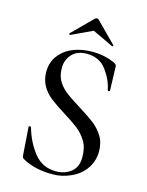

<svg xmlns="http://www.w3.org/2000/svg" viewBox="-122 -880 742 967"><g transform="rotate(15 249.5 -396.5)"><path d="M248 12.2Q152.3 12.2 88.9 -24.9Q80.1 -29.8 80.1 -43.9L69.8 -187Q68.8 -190.9 74.5 -191.9Q80.1 -192.9 82 -189Q104 -112.8 147 -59.8Q189.9 -6.8 259.8 -6.8Q306.6 -6.8 338.9 -32.5Q371.1 -58.1 371.1 -109.1Q371.1 -160.2 351.1 -192.6Q331.1 -225.1 303 -247.1Q274.9 -269 226.1 -299.3Q176.8 -330.1 149.4 -351.6Q84 -403.3 84 -478Q84 -528.8 112.1 -564.9Q140.1 -601.1 184.6 -618.7Q229 -636.2 286.9 -636.2Q344.7 -636.2 398.9 -612.8Q415 -606 415 -595.2L418.9 -470.2Q418.9 -466.3 413.6 -465.6Q408.2 -464.8 407.2 -469.2Q397.5 -521 361.3 -570.1Q325.2 -619.1 258.8 -619.1Q209 -619.1 181.9 -589.6Q154.8 -560.1 154.8 -517.6Q154.8 -475.1 173.3 -446.5Q191.9 -418 219.5 -397.5Q247.1 -377 295.4 -347.2Q343.8 -317.4 373.3 -294.7Q402.8 -272 423.8 -239Q444.8 -206.1 444.8 -159.2Q444.8 -112.3 419.4 -72.8Q394 -33.2 346.4 -10.5Q298.8 12.2 248 12.2ZM250 -798.8Q262.2 -811 272.9 -798.8L375 -695.8Q377.9 -693.8 375 -690.4Q372.1 -687 370.1 -689L262.2 -740.2L152.8 -689Q150.9 -688 147.9 -690.9Q145 -693.8 147 -695.8Z"/></g></svg>

Font: Cormorant-Medium
Style: Regular
Weight: 500
Designer: Christian Thalmann (Catharsis Fonts)
Version: Version 3.000